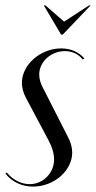

<svg xmlns="http://www.w3.org/2000/svg" viewBox="-53 -682 355 710"><path d="M109 -662 173 -554H179L282 -662H276L184 -602L115 -662ZM259 -466C238 -490 208 -503 173 -503C97 -503 28 -443 28 -376C28 -358 33 -339 43 -320L126 -164C140 -138 147 -114 147 -92C147 -42 106 -1 57 -1C26 -1 -6 -17 -28 -44L-33 -40C-8 -9 28 8 69 8C146 8 214 -50 214 -118C214 -137 208 -158 197 -178L109 -351C98 -370 92 -389 92 -406C92 -454 136 -493 187 -493C214 -493 237 -482 253 -462Z"/></svg>

Font: Moniqa Ita Display
Style: Italic
Weight: 400
Italic angle: -10°
Designer: Rajesh Rajput
Foundry: Rajesh Rajput
Version: Version 1.000